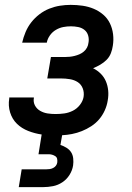

<svg xmlns="http://www.w3.org/2000/svg" viewBox="-20 -548 540 788"><path d="M57 220 69 147H169Q176 147 183.5 146Q191 145 198 141.5Q205 138 209.5 132Q214 126 215 119Q216 111 214.5 104Q213 97 207 93Q201 89 194 87Q187 85 180 85H138L151 4Q123 0 96 -10.5Q69 -21 49.5 -40Q30 -59 21.5 -86.5Q13 -114 18 -144V-148H119V-146Q116 -129 123.5 -115Q131 -101 145 -93Q159 -85 175 -82.5Q191 -80 208 -80Q226 -80 244 -82.5Q262 -85 279 -93.5Q296 -102 308 -117.5Q320 -133 323 -150Q326 -169 319.5 -185.5Q313 -202 299 -211Q285 -220 267 -223Q249 -226 231 -226H174L189 -314H246Q256 -314 266 -315Q276 -316 286 -318.5Q296 -321 305.5 -325Q315 -329 323.5 -336Q332 -343 337 -352.5Q342 -362 343 -372Q346 -387 342 -401.5Q338 -416 327 -425Q316 -434 301 -437Q286 -440 271 -440Q255 -440 239.5 -437Q224 -434 209.5 -425.5Q195 -417 185 -403Q175 -389 172 -373H71Q76 -395 85 -416.5Q94 -438 108.5 -456.5Q123 -475 142 -489.5Q161 -504 182.5 -512.5Q204 -521 226 -524.5Q248 -528 270 -528Q295 -528 319 -524.5Q343 -521 364.5 -512Q386 -503 403.5 -488Q421 -473 431 -452.5Q441 -432 444 -408Q447 -384 443 -360Q441 -345 435 -329.5Q429 -314 417.5 -302.5Q406 -291 391.5 -282.5Q377 -274 362 -268Q380 -259 393.5 -245.5Q407 -232 414.5 -214.5Q422 -197 424 -176.5Q426 -156 422 -135Q419 -115 410 -95Q401 -75 387 -58.5Q373 -42 354.5 -30Q336 -18 316 -10Q296 -2 275.5 2Q255 6 235 7L228 47Q241 51 253 58.5Q265 66 272 77Q279 88 280.5 102.5Q282 117 280 131Q277 151 265.5 169.5Q254 188 236 200Q218 212 197.5 216Q177 220 157 220Z"/></svg>

Font: Iosevka Curly Semibold
Style: Italic
Weight: 600
Italic angle: -9°
Monospace: yes
Designer: Belleve Invis
Foundry: Belleve Invis
Version: Version 22.1.2; ttfautohint (v1.8.4)